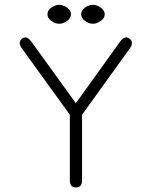

<svg xmlns="http://www.w3.org/2000/svg" viewBox="-20 -786 631 812"><path d="M275.4 -300.8 71.3 -583Q63.5 -594.7 63.5 -603.5Q63.5 -614.3 71.3 -621.1Q79.1 -627.9 87.9 -627.9Q98.6 -627.9 112.3 -610.4L300.8 -349.6L488.3 -610.4Q501 -627.9 513.7 -627.9Q521.5 -627.9 529.8 -620.6Q538.1 -613.3 538.1 -603.5Q538.1 -594.7 530.3 -583L327.1 -300.8V-23.4Q327.1 6.8 300.8 6.8Q275.4 6.8 275.4 -23.4ZM230.5 -765.6Q246.1 -765.6 263.2 -753.9Q280.3 -742.2 280.3 -725.6Q280.3 -709 263.2 -697.3Q246.1 -685.5 230.5 -685.5Q213.9 -685.5 197.3 -697.3Q180.7 -709 180.7 -725.6Q180.7 -742.2 197.3 -753.9Q213.9 -765.6 230.5 -765.6ZM373 -765.6Q388.7 -765.6 405.8 -753.9Q422.9 -742.2 422.9 -725.6Q422.9 -709 405.8 -697.3Q388.7 -685.5 373 -685.5Q356.4 -685.5 339.8 -697.3Q323.2 -709 323.2 -725.6Q323.2 -742.2 339.8 -753.9Q356.4 -765.6 373 -765.6Z"/></svg>

Font: Jura
Style: Book
Weight: 400
Version: Version 2.3